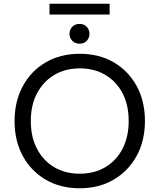

<svg xmlns="http://www.w3.org/2000/svg" viewBox="-20 -998 854 1028"><path d="M407 10Q303 10 224.5 -36Q146 -82 102 -163Q58 -244 58 -350Q58 -456 102.5 -537.5Q147 -619 225.5 -664.5Q304 -710 407 -710Q511 -710 589.5 -664Q668 -618 712 -537Q756 -456 756 -350Q756 -244 711.5 -163Q667 -82 588.5 -36Q510 10 407 10ZM407 -68Q485 -68 544 -103Q603 -138 636 -201.5Q669 -265 669 -350Q669 -436 636 -499Q603 -562 544 -597Q485 -632 407 -632Q330 -632 271 -597Q212 -562 178.5 -499Q145 -436 145 -350Q145 -265 178 -201.5Q211 -138 270 -103Q329 -68 407 -68ZM406 -764Q382 -764 367 -779.5Q352 -795 352 -817Q352 -839 367 -854.5Q382 -870 406 -870Q430 -870 444.5 -854.5Q459 -839 459 -817Q459 -795 444.5 -779.5Q430 -764 406 -764ZM245 -920V-978H567V-920Z"/></svg>

Font: REM Light
Style: Regular
Weight: 300
Designer: Octavio Pardo
Foundry: Ashler Design
Version: Version 1.005;gftools[0.9.28]